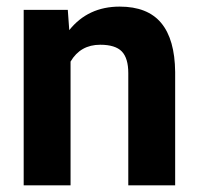

<svg xmlns="http://www.w3.org/2000/svg" viewBox="-20 -558 600 578"><path d="M184.1 -528.3 188.5 -467.3Q245.1 -538.1 340.3 -538.1Q424.3 -538.1 465.3 -488.8Q506.3 -439.5 507.3 -341.3V0H366.2V-337.9Q366.2 -382.8 346.7 -403.1Q327.1 -423.3 281.7 -423.3Q222.2 -423.3 192.4 -372.6V0H51.3V-528.3Z"/></svg>

Font: Vazir FD
Style: Bold-FD
Weight: 700
Designer: Saber Rastikerdar
Foundry: Saber Rastikerdar
Version: Version 30.1.0